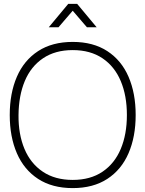

<svg xmlns="http://www.w3.org/2000/svg" viewBox="-20 -950 746 985"><path d="M230 -810 330 -930H376L476 -810H426L353 -895L280 -810ZM353 15Q248 15 175.5 -32.2Q103 -79.5 66.5 -164Q30 -248.5 30 -360Q30 -471.5 66.5 -556Q103 -640.5 175.5 -687.8Q248 -735 353 -735Q458 -735 530.5 -687.8Q603 -640.5 639.5 -556Q676 -471.5 676 -360Q676 -248.5 639.5 -164Q603 -79.5 530.5 -32.2Q458 15 353 15ZM353 -27Q443.5 -27 505.8 -69Q568 -111 599.5 -186Q631 -261 631 -360Q631 -459 599.5 -534Q568 -609 505.8 -651Q443.5 -693 353 -693Q263 -693 200.8 -651Q138.5 -609 107.2 -534.2Q76 -459.5 75 -360Q74 -261.5 105.5 -186.2Q137 -111 199.8 -69Q262.5 -27 353 -27Z"/></svg>

Font: Hauora
Style: Regular
Weight: 400
Designer: Wayne Shih
Foundry: WCYS
Version: Version 1.001